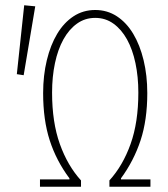

<svg xmlns="http://www.w3.org/2000/svg" viewBox="-20 -710 640 730"><path d="M132 0V-28H244V-32Q194 -99 169 -176.5Q144 -254 144 -356Q144 -423 158 -481Q172 -539 197.5 -581.5Q223 -624 259.5 -648Q296 -672 342 -672Q388 -672 424.5 -648Q461 -624 486.5 -581.5Q512 -539 526 -481Q540 -423 540 -356Q540 -254 514.5 -176.5Q489 -99 440 -32V-28H552V0H396V-24Q447 -80 476.5 -162.5Q506 -245 506 -358Q506 -418 495 -470Q484 -522 463 -560Q442 -598 411.5 -620Q381 -642 342 -642Q303 -642 272.5 -620Q242 -598 221 -560Q200 -522 189 -470Q178 -418 178 -358Q178 -245 207.5 -162.5Q237 -80 288 -24V0ZM70 -424 44 -428 72 -690 114 -686Z"/></svg>

Font: Source Code Pro ExtraLight
Style: Regular
Weight: 200
Monospace: yes
Designer: Paul D. Hunt, Teo Tuominen
Foundry: Adobe Systems Incorporated
Version: Version 2.030;PS 1.000;hotconv 16.6.51;makeotf.lib2.5.65220